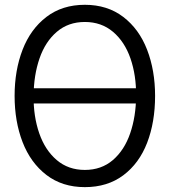

<svg xmlns="http://www.w3.org/2000/svg" viewBox="-20 -754 697 789"><path d="M94.3 -328.7V-391.3H565V-328.7ZM328.7 15Q236 15 170.8 -35Q105.7 -85 72.8 -170Q40 -255 40 -360Q40 -464.7 72.8 -549.7Q105.7 -634.7 170.8 -684.5Q236 -734.3 328.7 -734.3Q421.3 -734.3 486.5 -684.5Q551.7 -634.7 584.5 -549.7Q617.3 -464.7 617.3 -360Q617.3 -252.3 584.7 -167.5Q552 -82.7 486.8 -33.8Q421.7 15 328.7 15ZM328.7 -55.7Q396.5 -55.7 443.8 -96.2Q491 -136.7 514.8 -205.7Q538.7 -274.7 539.3 -360Q540 -444.7 516.2 -513.7Q492.3 -582.7 444.4 -623.2Q396.5 -663.7 328.7 -663.7Q260.8 -663.7 213.6 -623.3Q166.3 -583 142.5 -514.2Q118.7 -445.3 118 -360Q117.3 -275.3 141.3 -206.2Q165.3 -137 213.1 -96.3Q260.8 -55.7 328.7 -55.7Z"/></svg>

Font: Vela Sans GX ExtLt
Style: Regular
Weight: 200
Designer: Principal design: Mikhail Sharanda - project Manrope.
Design modification: Ravid Balaliev
Foundry: Mikhail Sharanda
Version: Version 1.001